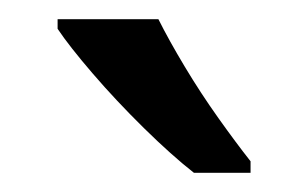

<svg xmlns="http://www.w3.org/2000/svg" viewBox="-20 -786 321 200"><path d="M145 -766Q156 -744 172.5 -716.5Q189 -689 207.5 -663Q226 -637 241 -618V-606H182Q159 -624 130 -652.5Q101 -681 76.5 -709.5Q52 -738 40 -756V-766Z"/></svg>

Font: Noto Sans Old Hungarian
Style: Regular
Weight: 400
Designer: Monotype Design Team
Foundry: Monotype Imaging Inc.
Version: Version 2.005; ttfautohint (v1.8.4.7-5d5b)